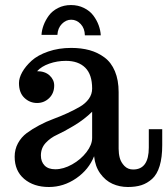

<svg xmlns="http://www.w3.org/2000/svg" viewBox="-20 -728 663 761"><path d="M38.1 0ZM144.5 -589.8Q145.5 -608.4 152.8 -628.2Q160.2 -647.9 173.6 -666.3Q187 -684.6 210 -696.3Q232.9 -708 261.2 -708Q289.6 -708 312.7 -696.5Q335.9 -685.1 349.9 -666.5Q363.8 -647.9 371.1 -627.7Q378.4 -607.4 379.4 -587.9H316.4Q315.9 -615.7 299.8 -632.8Q283.7 -649.9 262.2 -649.9Q241.7 -649.9 225.3 -633.3Q209 -616.7 207.5 -589.8ZM142.1 -111.8Q142.1 -87.4 156.5 -72.3Q170.9 -57.1 199.2 -57.1Q231.4 -57.1 265.9 -76.4Q300.3 -95.7 322.8 -125Q345.2 -154.3 345.2 -181.2V-285.2Q314 -254.4 273.2 -230Q232.4 -205.6 206.3 -193.8Q180.2 -182.1 161.1 -161.6Q142.1 -141.1 142.1 -111.8ZM623 -152.8Q623 -104 612.8 -70.3Q602.5 -36.6 583 -19Q563.5 -1.5 540.5 5.9Q517.6 13.2 486.8 13.2Q454.1 13.2 425.8 0.5Q397.5 -12.2 377.2 -40.5Q356.9 -68.8 353 -108.9Q332 -55.7 282 -21.2Q231.9 13.2 173.8 13.2Q113.8 13.2 75.9 -18.8Q38.1 -50.8 38.1 -106.9Q38.1 -136.2 51.3 -160.4Q64.5 -184.6 86.2 -200.7Q107.9 -216.8 135.5 -231.4Q163.1 -246.1 191.7 -256.6Q220.2 -267.1 247.8 -279.8Q275.4 -292.5 297.1 -305.2Q318.8 -317.9 332 -336.2Q345.2 -354.5 345.2 -377Q345.2 -432.6 317.9 -459.7Q290.5 -486.8 241.2 -486.8Q206.5 -486.8 175.3 -475.8Q144 -464.8 127 -445.8Q158.2 -445.8 176.5 -429Q194.8 -412.1 194.8 -389.2Q194.8 -358.4 174.8 -339.1Q154.8 -319.8 127 -319.8Q98.1 -319.8 76.7 -340.1Q55.2 -360.4 55.2 -398.9Q55.2 -418.9 68.1 -442.1Q81.1 -465.3 105.2 -487.3Q129.4 -509.3 170.9 -523.7Q212.4 -538.1 262.2 -538.1Q302.2 -538.1 335 -529.1Q367.7 -520 394.3 -500.2Q420.9 -480.5 435.5 -445.6Q450.2 -410.6 450.2 -362.8V-138.2Q450.2 -119.1 454.8 -101.8Q459.5 -84.5 473.1 -70.3Q486.8 -56.2 507.8 -56.2Q569.8 -56.2 569.8 -143.1V-215.8H623Z"/></svg>

Font: Trocchi
Style: Regular
Weight: 400
Designer: vernon adams
Version: Version 1.0; ttfautohint (v0.8) -l 6 -r 50 -G 100